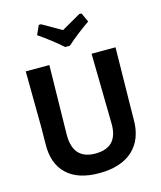

<svg xmlns="http://www.w3.org/2000/svg" viewBox="-128 -967 894 1068"><g transform="rotate(-15 319.0 -433.0)"><path d="M444 -875 468 -822Q394 -771 335 -718H308Q246 -773 174 -822L198 -875H211Q308 -820 321 -812Q334 -820 431 -875ZM578 -644 573 -317 572 -232Q573 -117 505 -54Q437 9 310 9Q188 9 124 -52Q60 -113 63 -227L64 -320L61 -644H197L190 -245Q189 -102 318 -102Q448 -102 447 -238L440 -644Z"/></g></svg>

Font: Alegreya Sans
Style: Bold
Weight: 700
Designer: Juan Pablo del Peral
Foundry: Huerta Tipografica
Version: Version 2.007